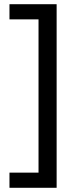

<svg xmlns="http://www.w3.org/2000/svg" viewBox="-20 -734 369 912"><path d="M25 86H163V-642H25V-714H249V158H25Z"/></svg>

Font: Noto Sans Hebrew Droid
Style: Regular
Weight: 400
Designer: Monotype Design Team
Foundry: Monotype Imaging Inc.
Version: Version 1.100